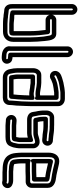

<svg xmlns="http://www.w3.org/2000/svg" viewBox="612 -1422 887 2150"><g transform="rotate(90 1055.0 -346.5)"><path d="M96 -1C89 -1 78 -10 77 -16C76 -20 75 -31 75 -46V-710C75 -714 81 -720 85 -720C89 -720 95 -714 95 -710V-44C95 -29 109 -19 120 -19C127 -19 139 -13 159 -13C183 -13 212 -7 249 -7H335C364 -7 378 -19 378 -50V-246C378 -315 370 -383 362 -442C360 -454 349 -464 337 -464H203C198 -464 193 -469 193 -474C193 -479 198 -484 203 -484H355C380 -484 378 -453 389 -391C394 -341 398 -297 398 -245V-50C398 -8 377 13 335 13H249C232 13 210 11 193 10L180 8C171 6 160 7 160 7C148 6 116 -1 96 -1ZM107 50C120 50 138 57 163 57H166L186 60C203 62 228 63 249 63H335C403 63 448 16 448 -50V-245C448 -299 444 -349 439 -398V-400C433 -432 438 -534 355 -534H203C175 -534 152 -514 145 -489V-710C145 -742 117 -770 85 -770C53 -770 25 -742 25 -710V-46C25 -29 26 -16 29 -4C36 22 61 49 96 49C100 49 103 50 107 50ZM145 -459C152 -434 175 -414 203 -414H315C322 -362 328 -303 328 -246V-57H249C222 -57 192 -65 158 -63C156 -63 152 -64 145 -66ZM337 -439Z M599 25C564 25 547 7 548 -10C550 -20 549 -21 549 -24V-661C549 -665 555 -671 559 -671C563 -671 569 -665 569 -661V-20C569 -5 583 5 594 5H600C611 6 623 7 634 8C642 9 645 21 640 25C637 27 636 27 632 27L621 26H619C610 26 606 25 599 25ZM499 -661V-24C499 -22 498 -20 498 -18C491 38 540 69 583 74C617 78 649 82 672 63C701 39 697 2 678 -21C664 -38 646 -42 619 -44V-661C619 -693 591 -721 559 -721C527 -721 499 -693 499 -661Z M822 -29C822 -29 820 -22 830 -12C835 -7 842 -5 848 -5H1061C1076 -5 1086 -19 1086 -30C1086 -53 1090 -75 1092 -102C1095 -148 1098 -203 1098 -253V-263C1098 -263 1102 -302 1063 -286C1055 -283 1045 -281 1031 -281C1012 -281 993 -288 966 -290C955 -291 950 -291 945 -292L925 -295C915 -297 912 -296 907 -296H838C823 -296 813 -282 813 -271V-101C813 -76 820 -43 822 -29ZM863 -101V-246H907C913 -246 914 -246 917 -245L937 -242C947 -241 953 -241 960 -240C981 -238 1002 -231 1031 -231C1037 -231 1041 -231 1048 -232C1047 -191 1045 -144 1042 -106C1041 -90 1038 -74 1037 -55H868C866 -66 864 -77 864 -85C864 -91 863 -93 863 -101ZM1105 -7C1105 0 1095 11 1088 12C1082 13 1076 14 1072 15H846C821 15 807 1 804 -22C800 -47 793 -72 793 -101V-274C793 -303 808 -316 820 -316H906C911 -316 917 -315 926 -314L946 -312C970 -309 999 -301 1031 -301C1057 -301 1058 -304 1061 -302C1061 -302 1098 -277 1098 -324V-535C1098 -550 1084 -560 1073 -560H1016C1000 -560 990 -557 982 -556L964 -554C963 -554 962 -553 961 -553C943 -549 920 -548 896 -539C886 -535 865 -531 846 -518C835 -512 832 -512 831 -512C827 -513 822 -518 823 -525C826 -536 855 -543 889 -558C903 -563 923 -566 945 -570C958 -572 978 -576 997 -578C1004 -579 1011 -580 1016 -580H1086C1108 -580 1118 -568 1118 -556V-252C1118 -183 1113 -111 1107 -48C1106 -38 1106 -32 1106 -27C1106 -19 1105 -13 1105 -7ZM1031 -351C1009 -351 982 -359 952 -362L932 -364C925 -365 915 -366 906 -366H820C768 -366 743 -317 743 -274V-101C743 -68 747 -41 754 -13C761 29 795 65 846 65H1074C1082 65 1087 63 1096 62C1127 57 1153 31 1155 -5C1156 -13 1156 -21 1156 -27C1156 -32 1156 -36 1157 -41C1162 -74 1163 -101 1164 -139C1165 -171 1168 -216 1168 -252V-556C1168 -602 1128 -630 1086 -630H1016C1007 -630 1000 -629 991 -628C975 -626 952 -624 934 -619C916 -616 892 -612 870 -604C854 -598 787 -588 775 -535C768 -500 789 -471 819 -464C846 -458 866 -471 874 -477C879 -481 894 -483 915 -493C928 -498 947 -499 971 -504L988 -506C1002 -507 1010 -510 1016 -510H1048V-353C1042 -352 1035 -351 1031 -351Z M1396 -440H1312C1297 -440 1287 -426 1287 -415V-383C1287 -349 1295 -321 1300 -297C1302 -285 1315 -277 1325 -277H1471C1516 -277 1543 -297 1571 -297C1578 -297 1590 -286 1590 -277V-118C1590 -106 1587 -98 1584 -82C1581 -63 1577 -49 1570 -35C1564 -23 1552 -15 1511 -15H1386C1372 -15 1355 -19 1333 -19H1327C1322 -20 1317 -25 1317 -30C1317 -35 1323 -39 1327 -39H1334C1347 -39 1364 -35 1386 -35H1511C1523 -35 1531 -37 1533 -37C1551 -37 1560 -52 1563 -71L1565 -86C1565 -89 1570 -101 1570 -118V-248C1570 -252 1571 -280 1539 -272C1512 -265 1494 -257 1471 -257H1320C1293 -257 1286 -266 1284 -277C1283 -286 1281 -295 1277 -313C1272 -331 1271 -343 1269 -364C1268 -371 1267 -378 1267 -383V-425C1267 -428 1269 -435 1273 -445C1279 -458 1284 -460 1293 -460H1378C1386 -460 1392 -459 1398 -459H1418C1446 -459 1484 -449 1515 -449C1518 -449 1531 -446 1545 -446H1551C1557 -446 1561 -442 1561 -436C1561 -430 1557 -426 1551 -426H1545C1540 -426 1526 -429 1513 -429C1486 -429 1454 -439 1417 -439C1408 -439 1403 -440 1396 -440ZM1217 -425V-383C1217 -374 1218 -367 1219 -359C1221 -339 1224 -321 1229 -301C1231 -293 1230 -285 1234 -268C1242 -224 1282 -207 1320 -207H1471C1490 -207 1505 -211 1520 -215V-118C1520 -113 1516 -96 1514 -85H1511H1386C1372 -85 1355 -89 1334 -89H1328C1294 -90 1267 -62 1267 -30C1267 2 1294 31 1326 31H1333C1347 31 1364 35 1386 35H1511C1549 35 1596 29 1615 -14C1623 -30 1631 -51 1634 -74C1635 -82 1640 -98 1640 -118V-277C1640 -312 1610 -347 1571 -347C1523 -347 1496 -327 1471 -327H1345C1341 -346 1337 -365 1337 -383V-390H1394C1402 -389 1411 -389 1417 -389C1444 -389 1476 -379 1513 -379C1518 -379 1532 -376 1545 -376H1551C1585 -376 1611 -404 1611 -436C1611 -468 1585 -496 1551 -496H1545C1541 -496 1528 -499 1515 -499C1511 -499 1509 -500 1506 -500C1480 -503 1450 -509 1418 -509H1400C1392 -510 1383 -510 1378 -510H1293C1252 -510 1217 -471 1217 -425Z M1759 -449V-278C1759 -278 1758 -230 1798 -257C1801 -259 1801 -259 1803 -259H1897C1913 -259 1948 -261 1959 -261H1988C2003 -261 2013 -275 2013 -286V-430C2013 -454 1983 -459 1966 -461L1950 -463C1935 -466 1926 -467 1913 -469C1898 -474 1882 -477 1869 -479C1853 -483 1833 -487 1818 -490L1799 -495C1766 -503 1759 -477 1759 -449ZM1897 -309H1809V-441C1837 -436 1876 -424 1903 -420C1917 -418 1929 -415 1943 -413L1960 -411H1963V-311H1959C1944 -311 1911 -309 1897 -309ZM1899 -1H2001C2007 -1 2013 0 2019 1C2037 5 2036 11 2035 15C2032 22 2027 24 2023 23C2020 22 2016 19 2001 19H1909C1901 19 1891 17 1878 17C1813 17 1775 2 1758 -30C1747 -50 1744 -73 1741 -110C1740 -121 1739 -131 1739 -142V-449C1739 -496 1753 -517 1784 -517C1796 -517 1804 -514 1822 -510C1862 -501 1895 -491 1937 -485L1952 -483L1969 -480H1971C2012 -476 2032 -462 2033 -439V-257C2033 -248 2022 -241 2013 -241H1959C1944 -241 1911 -239 1897 -239H1803C1798 -239 1759 -267 1759 -219V-143C1759 -115 1762 -92 1765 -70C1766 -47 1779 -23 1796 -17C1813 -11 1834 -4 1860 -4C1869 -3 1873 -3 1878 -3C1883 -3 1892 -1 1899 -1ZM1862 -54C1846 -54 1834 -57 1819 -62C1817 -65 1815 -71 1815 -72V-75C1812 -98 1809 -118 1809 -143V-189H1897C1913 -189 1948 -191 1959 -191H2012C2047 -189 2083 -218 2083 -257V-440C2083 -504 2020 -526 1976 -530L1960 -533H1959L1943 -535C1933 -537 1924 -540 1906 -543C1882 -549 1856 -555 1832 -560C1818 -563 1806 -567 1784 -567C1713 -567 1689 -504 1689 -449V-142C1689 -129 1690 -117 1691 -106C1694 -70 1696 -38 1714 -6C1744 52 1809 67 1878 67C1885 67 1895 69 1909 69H2001C2003 69 1999 68 2010 71C2047 80 2075 54 2083 29C2096 -16 2061 -39 2035 -46C2024 -49 2012 -51 2001 -51H1901C1896 -52 1886 -53 1878 -53C1871 -53 1868 -54 1862 -54Z"/></g></svg>

Font: Electronic
Style: Outline
Weight: 700
Version: Version 1.011